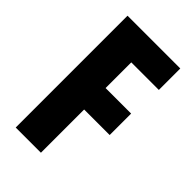

<svg xmlns="http://www.w3.org/2000/svg" viewBox="-217 -790 867 867"><g transform="rotate(45 216.0 -357.0)"><path d="M222 0V-276H385V-413H222V-577H398V-714H61V0Z"/></g></svg>

Font: Noto Sans Bengali ExtraCondensed ExtraBold
Style: Regular
Weight: 800
Width: 2
Designer: Joana Ranito - Universal Thirst; Jelle Bosma - Monotype Design Team
Foundry: Universal Thirst ehf.
Version: Version 3.000